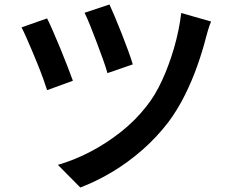

<svg xmlns="http://www.w3.org/2000/svg" viewBox="-20 -792 1040 856"><path d="M468 -772Q477 -753 491.5 -718.5Q506 -684 522 -643.5Q538 -603 551.5 -566Q565 -529 572 -505L459 -466Q453 -489 440 -525Q427 -561 412 -601Q397 -641 382.5 -677Q368 -713 357 -735ZM921 -696Q914 -679 908 -659.5Q902 -640 898 -624Q884 -568 860.5 -501Q837 -434 804.5 -368.5Q772 -303 731 -248Q679 -180 614.5 -123.5Q550 -67 479.5 -25Q409 17 338 44L238 -57Q308 -77 379 -113.5Q450 -150 516 -201.5Q582 -253 632 -317Q671 -365 702.5 -433.5Q734 -502 756.5 -580Q779 -658 788 -734ZM190 -710Q201 -688 217 -651.5Q233 -615 250 -573.5Q267 -532 281.5 -494.5Q296 -457 305 -432L190 -390Q184 -409 173.5 -438.5Q163 -468 149.5 -501.5Q136 -535 122 -568Q108 -601 96 -628Q84 -655 76 -670Z"/></svg>

Font: Noto Sans SC Thin SemiBold
Style: Regular
Weight: 600
Version: Version 2.004-H2;hotconv 1.0.118;makeotfexe 2.5.65603